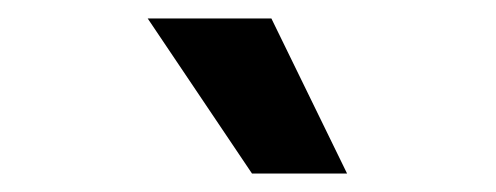

<svg xmlns="http://www.w3.org/2000/svg" viewBox="-20 -802 537 208"><path d="M274 -782 356 -614H253L140 -782Z"/></svg>

Font: Sinter Bold
Style: Regular
Weight: 700
Foundry: Adobe & rsms
Version: Version 1.000